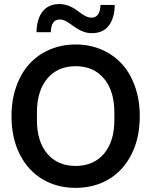

<svg xmlns="http://www.w3.org/2000/svg" viewBox="-20 -907 743 937"><path d="M36.1 -339.8Q36.1 -419.4 59.6 -485.4Q83 -551.3 124.3 -595.9Q165.5 -640.6 223.4 -665.3Q281.2 -689.9 349.1 -689.9Q417 -689.9 474.9 -665.3Q532.7 -640.6 574 -595.9Q615.2 -551.3 638.7 -485.4Q662.1 -419.4 662.1 -339.8Q662.1 -233.9 621.8 -154.1Q581.5 -74.2 510.7 -32.2Q439.9 9.8 349.1 9.8Q258.3 9.8 187.5 -32.2Q116.7 -74.2 76.4 -154.1Q36.1 -233.9 36.1 -339.8ZM158.2 -750Q159.2 -813.5 187.5 -850.3Q215.8 -887.2 270 -887.2Q310.5 -887.2 352.1 -858.9L377 -840.8Q404.8 -820.8 425.8 -820.8Q468.8 -820.8 470.2 -882.8H540Q539.1 -818.8 511 -782Q482.9 -745.1 428.2 -745.1Q388.2 -745.1 346.2 -773.9L320.8 -792Q293 -812 272 -812Q229.5 -812 228 -750ZM160.2 -321.8Q160.2 -216.3 210.9 -156.7Q261.7 -97.2 349.1 -97.2Q436.5 -97.2 487.3 -156.7Q538.1 -216.3 538.1 -321.8V-357.9Q538.1 -463.4 487.3 -523.7Q436.5 -584 349.1 -584Q261.7 -584 210.9 -523.7Q160.2 -463.4 160.2 -357.9Z"/></svg>

Font: TASA Orbiter Deck SemiBold
Style: Regular
Weight: 600
Designer: Weizhong Zhang
Version: Version 1.000;Glyphs 3.1.2 (3151)